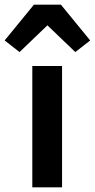

<svg xmlns="http://www.w3.org/2000/svg" viewBox="-65 -806 408 826"><path d="M74 0V-522H202V0ZM197 -786 323 -632 259 -582 139 -697 19 -582 -45 -632 81 -786Z"/></svg>

Font: IBM Plex Arabic SemiBold
Style: Regular
Weight: 600
Designer: Mike Abbink, Paul van der Laan, Pieter van Rosmalen, Wael Morcos, Khajak Apelian
Foundry: Bold Monday
Version: Version 1.0